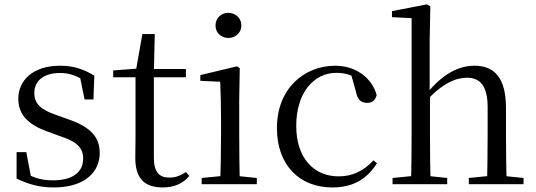

<svg xmlns="http://www.w3.org/2000/svg" viewBox="-20 -825 2399 860"><path d="M221.4 14.6C356.8 14.6 426.7 -52.6 426.7 -139.6C426.7 -209.7 387.8 -255.2 286.8 -290.4L236.5 -308.4C163.2 -333 133.7 -359.8 133.7 -408.5C133.7 -460.8 172.9 -498.1 249.1 -498.1C290.4 -498.1 325.7 -486.1 366.5 -457.8V-490.1L335.1 -495.5L358.9 -379.4H398.6L402.4 -486.4C352.1 -516.2 309 -530.6 249.1 -530.6C128.9 -530.6 62 -466.5 62 -382C62 -307.3 112.6 -264 193.9 -235.4L245.6 -216.4C327.2 -190.2 352.5 -161.8 352.5 -113.5C352.5 -56.1 307.3 -17.3 218.7 -17.3C160.4 -17.3 122.8 -31.1 84.9 -56.3V-20.3L121.5 -18.1L97.8 -143.7H54.3L54.2 -25.1C108.5 0.8 156.8 14.6 221.4 14.6Z M627.9 -478.9H812.7V-516H627.9ZM708.8 14.6C761.3 14.6 800.2 -3.3 827.9 -36.8L813.4 -54.4C786.4 -37.9 767.1 -29.5 737.3 -29.5C693.4 -29.5 669.2 -55.6 669.2 -117.5V-500.6L673.3 -672.5H617.7L588 -504.4L607.6 -518.8L487 -509.4V-478.9H587V-207.1C587 -170.9 586 -149.8 586 -117.7C586 -28.2 624.9 14.6 708.8 14.6Z M883.3 0H1130.3V-27.8L1024.5 -38.6H993.1L883.3 -27.8ZM966.3 0H1054.7C1052.5 -48.6 1051.5 -160.9 1051.5 -228.5V-380.2L1053.9 -519.8L1041.7 -528L877.3 -488.6V-463L966.3 -458.9C968.3 -408.8 970.1 -356.4 970.1 -288.8V-228.5C970.1 -160.9 968.3 -48.6 966.3 0ZM1002.8 -655C1034.2 -655 1061.2 -677.9 1061.2 -711.1C1061.2 -743.7 1034.2 -767.7 1002.8 -767.7C970.8 -767.7 945.3 -743.7 945.3 -711.1C945.3 -677.9 970.8 -655 1002.8 -655Z M1468.6 14.6C1564.2 14.6 1624.3 -24.8 1668.6 -93.9L1652.8 -106.9C1608.5 -58.3 1556.8 -35 1497.2 -35C1384.8 -35 1306.9 -117.7 1306.9 -261.5C1306.9 -408.4 1384.5 -498.8 1487 -498.8C1524.9 -498.8 1558.9 -489 1599.8 -461.9L1549.7 -501.6L1574.7 -413.5C1580.9 -378.2 1596.9 -364.4 1624.7 -364.4C1646.9 -364.4 1661 -375.1 1667.2 -399.3C1645 -478.8 1571.2 -530.6 1481.8 -530.6C1344.2 -530.6 1220.4 -430 1220.4 -251.4C1220.4 -84.4 1322.2 14.6 1468.6 14.6Z M1738.3 0H1983.1V-27.8L1879.7 -38.6H1847.1L1738.3 -27.8ZM1820.7 0H1909.1C1906.9 -48.6 1905.9 -160.9 1905.9 -228.5V-399.2L1904.5 -411.6V-641L1907.5 -796.5L1892.1 -805.5L1735.7 -775.1V-748.1L1823.7 -743.7V-228.5C1823.7 -160.9 1822.7 -48.6 1820.7 0ZM2080 0H2325V-27.8L2219.7 -38.6H2187.5L2080 -27.8ZM2161 0H2250.2C2247.4 -48.6 2246.4 -158.7 2246.4 -228.5V-341.1C2246.4 -477.9 2193.2 -530.6 2105.5 -530.6C2033.6 -530.6 1962.6 -493.6 1892.2 -407H1870.4L1889.4 -372.6C1961.8 -453.4 2024.5 -476.9 2071.4 -476.9C2128.8 -476.9 2164.2 -442.6 2164.2 -344.3V-228.5C2164.2 -158.7 2163.2 -48.6 2161 0Z"/></svg>

Font: Source Han Serif CN VF
Style: Regular
Weight: 250
Designer: Ryoko NISHIZUKA 西塚涼子 (kana & ideographs); Frank Grießhammer (Latin, Greek & Cyrillic); Wenlong ZHANG 张文龙 (bopomofo); San
Foundry: Adobe
Version: Version 2.002;hotconv 1.1.0;makeotfexe 2.6.0